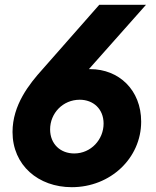

<svg xmlns="http://www.w3.org/2000/svg" viewBox="-20 -765 647 797"><path d="M278 12C439 12 566 -109 566 -260C566 -392 473 -478 355 -478C353 -478 351 -478 349 -478L586 -745H392L157 -478C101 -416 32 -329 32 -217C32 -79 139 12 278 12ZM288 -128C231 -128 188 -167 188 -228C188 -295 241 -351 311 -351C367 -351 410 -313 410 -252C410 -186 358 -128 288 -128Z"/></svg>

Font: Plus Jakarta Sans ExtraBold
Style: Italic
Weight: 800
Italic angle: -8°
Designer: Gumpita Rahayu
Foundry: Tokotype
Version: Version 2.071;gftools[0.9.30]